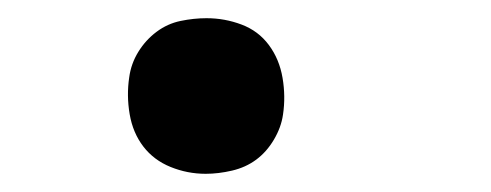

<svg xmlns="http://www.w3.org/2000/svg" viewBox="-20 -183 540 211"><path d="M206 8Q186 8 167.5 0.5Q149 -7 137.5 -22Q126 -37 122.5 -57.5Q119 -78 122 -98Q124 -113 132 -126Q140 -139 152 -148Q164 -157 178.5 -160Q193 -163 207 -163Q227 -163 245.5 -156Q264 -149 275.5 -133.5Q287 -118 290.5 -97.5Q294 -77 291 -57Q289 -43 281 -29.5Q273 -16 261.5 -7.5Q250 1 235 4.5Q220 8 206 8Z"/></svg>

Font: Iosevka Medium Oblique
Style: Regular
Weight: 500
Italic angle: -9°
Monospace: yes
Designer: Belleve Invis
Foundry: Belleve Invis
Version: Version 32.5.0; ttfautohint (v1.8.4)